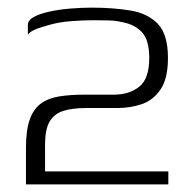

<svg xmlns="http://www.w3.org/2000/svg" viewBox="-20 -483 504 503"><path d="M48 0Q48 -24 48 -47.5Q48 -71 48 -95Q48 -142 58 -170Q68 -198 87.5 -212Q107 -226 135.5 -230.5Q164 -235 200 -235Q221 -235 239.5 -235Q258 -235 278 -235Q319 -235 345 -256Q371 -277 371 -331Q371 -378 352 -398.5Q333 -419 300 -425Q283 -429 265 -429.5Q247 -430 224 -430Q197 -430 165.5 -427.5Q134 -425 110 -418Q100 -415 88 -411.5Q76 -408 66.5 -403Q57 -398 53 -392Q53 -395 53 -401Q53 -407 53 -412.5Q53 -418 53 -418Q53 -430 68.5 -438.5Q84 -447 109 -452.5Q134 -458 163.5 -460.5Q193 -463 220 -463Q276 -463 321.5 -455.5Q367 -448 393.5 -420.5Q420 -393 420 -331Q420 -277 400.5 -248.5Q381 -220 351 -210Q321 -200 287 -200Q268 -200 248 -200Q228 -200 205 -200Q170 -200 146 -192.5Q122 -185 110 -164.5Q98 -144 98 -104V-34H421V0Z"/></svg>

Font: Genos Light
Style: Regular
Weight: 300
Designer: Robert E. Leuschke
Foundry: Robert E. Leuschke
Version: Version 1.010